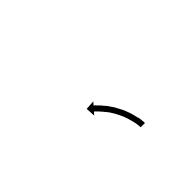

<svg xmlns="http://www.w3.org/2000/svg" viewBox="40 -822 634 634"><g transform="rotate(45 357.0 -504.5)"><path d="M532 -536Q532 -536 532 -536Q532 -536 532 -536Q532 -536 532 -536Q532 -536 532 -536Q530 -536 527 -536Q527 -536 527 -536Q527 -536 527 -536Q527 -536 527.5 -536Q528 -536 528 -536Q524 -535 519 -535Q519 -535 519 -535Q519 -535 519 -535Q519 -535 519.5 -535Q520 -535 520 -535Q515 -534 509 -533Q509 -533 509 -533Q509 -533 509 -533Q509 -533 509 -533Q509 -533 509 -533Q503 -532 497 -530Q497 -530 497 -530Q497 -530 497 -530Q497 -530 497 -530Q497 -530 497 -530Q490 -528 483 -526Q483 -526 483 -526Q483 -526 483 -526Q483 -526 483 -526Q483 -526 483 -526Q476 -524 469 -521Q469 -521 469 -521Q469 -521 469 -521Q469 -521 469 -521Q469 -521 469 -521Q462 -518 454 -514Q454 -514 454 -514Q454 -514 455 -514Q455 -514 455 -514Q455 -514 455 -514Q447 -511 441 -507Q441 -507 441 -507Q441 -507 441 -507Q441 -507 441 -507Q441 -507 441 -507Q434 -503 428 -499Q428 -499 428 -499Q428 -499 428 -499Q428 -499 428 -499Q428 -499 428 -499Q422 -495 416 -490Q416 -490 416 -490Q416 -490 416 -490Q416 -490 416.5 -490Q417 -490 417 -490Q411 -486 407 -482Q407 -482 407 -482Q407 -482 407 -482Q407 -482 407 -482Q407 -482 407 -482Q402 -478 399 -475Q399 -475 399 -475Q399 -475 399 -475Q399 -475 399 -475Q399 -475 399 -475Q396 -472 393 -469Q393 -469 393 -469Q393 -469 393 -469Q393 -469 393 -469Q393 -469 393 -469Q391 -467 389 -465Q389 -465 389 -465Q389 -465 389 -465Q389 -465 389 -465Q389 -465 389 -465Q389 -464 388 -464L398 -455L365 -453L363 -486L373 -477Q374 -478 375 -479Q375 -479 375 -479Q375 -479 375 -479Q375 -479 375 -479Q375 -479 375 -479Q376 -480 378 -483Q378 -483 378.5 -483Q379 -483 379 -483Q379 -483 379 -483Q379 -483 379 -483Q381 -486 385 -489Q385 -489 385 -489Q385 -489 385 -489Q385 -489 385 -489Q385 -489 385 -489Q389 -493 393 -497Q393 -497 393 -497Q393 -497 393 -497Q394 -497 394 -497Q394 -497 394 -497Q399 -502 404 -506Q404 -506 404 -506Q404 -506 404 -506Q404 -506 404 -506Q404 -506 404 -506Q410 -511 417 -515Q417 -515 417 -515Q417 -515 417 -515Q417 -515 417 -515Q417 -515 417 -515Q423 -520 431 -524Q431 -524 431 -524Q431 -524 431 -524Q431 -524 431 -524Q431 -524 431 -524Q438 -528 446 -532Q446 -532 446 -532Q446 -532 446 -532Q446 -532 446 -532Q446 -532 446 -532Q453 -536 461 -539Q461 -539 461 -539Q461 -539 461 -539Q461 -539 461 -539Q461 -539 461 -539Q469 -542 477 -545Q477 -545 477 -545Q477 -545 477 -545Q477 -545 477 -545Q477 -545 477 -545Q484 -547 491 -549Q491 -549 491 -549Q491 -549 491 -549Q492 -549 492 -549Q492 -549 492 -549Q498 -551 505 -552Q505 -552 505 -552.5Q505 -553 505 -553Q505 -553 505 -553Q505 -553 505 -553Q511 -554 517 -555Q517 -555 517 -555Q517 -555 517 -555Q517 -555 517 -555Q517 -555 517 -555Q522 -555 526 -556Q526 -556 526 -556Q526 -556 526 -556Q526 -556 526 -556Q526 -556 526 -556Q529 -556 532 -556Q532 -556 532 -556Q532 -556 532 -556Q532 -556 532 -556Q532 -556 532 -556Q533 -556 534 -556V-536Q533 -536 532 -536Z"/></g></svg>

Font: FRB American Cursive Just Arrows Light
Style: Italic
Weight: 300
Italic angle: -25°
Version: Version 2.0;Modular Font Editor K font №1